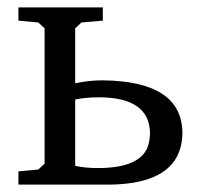

<svg xmlns="http://www.w3.org/2000/svg" viewBox="-20 -501 545 521"><path d="M30 0V-36L84 -41L101 -57V-424L84 -440L30 -445V-481H259V-445L201 -440L184 -424V-275Q221 -283 258 -283Q474 -281 475 -140Q473 -1 274 0ZM184 -51Q210 -45 246 -45Q354 -45 379 -98Q387 -117 387 -141Q385 -236 250 -237Q212 -237 184 -231Z"/></svg>

Font: Khartiya
Style: Regular
Weight: 500
Version: Version 1.0.1